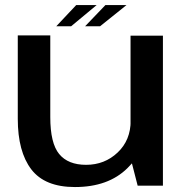

<svg xmlns="http://www.w3.org/2000/svg" viewBox="-20 -731 736 756"><path d="M522 0H621.5V-590.5H494V-109ZM178 -591.5H50V-263Q50 -134 103.2 -64.2Q156.5 5.5 275 5.5Q406.5 5.5 481.8 -69Q557 -143.5 557 -219.5L494.5 -256Q494.5 -179 443.2 -130.5Q392 -82 319 -82Q248 -82 213 -124.5Q178 -167 178 -270ZM315 -627.5H374L478 -711H395ZM201.5 -627.5H260L360.5 -711H280Z"/></svg>

Font: Anybody SemiExpanded Medium
Style: Regular
Weight: 500
Width: 6
Version: Version 1.113;gftools[0.9.25]